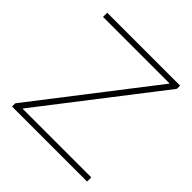

<svg xmlns="http://www.w3.org/2000/svg" viewBox="-182 -853 1006 1006"><g transform="rotate(45 321.0 -350.0)"><path d="M49 0V-24L548 -669H54V-700H594V-676L95 -31H605V0Z"/></g></svg>

Font: Montserrat ExtraLight
Style: Regular
Weight: 200
Designer: Julieta Ulanovsky
Foundry: Julieta Ulanovsky
Version: Version 9.000; ttfautohint (v1.8.4.7-5d5b)